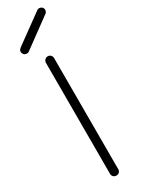

<svg xmlns="http://www.w3.org/2000/svg" viewBox="-254 -980 747 1015"><g transform="rotate(-30 119.5 -472.5)"><path d="M119 13Q109 13 101.5 6Q94 -1 94 -11V-689Q94 -700 101.5 -707.5Q109 -715 119 -715Q130 -715 137 -707.5Q144 -700 144 -689V-11Q144 -1 137 6Q130 13 119 13ZM46 -787Q38 -781 28 -782.5Q18 -784 12 -792Q0 -811 18 -826L193 -953Q201 -959 210.5 -957.5Q220 -956 227 -948Q232 -940 230.5 -930.5Q229 -921 221 -915Z"/></g></svg>

Font: Zen Kurenaido
Style: Regular
Weight: 400
Designer: Yoshimichi Ohira
Foundry: Positype
Version: Version 1.001